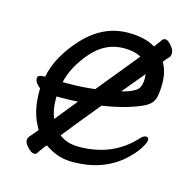

<svg xmlns="http://www.w3.org/2000/svg" viewBox="-83 -584 709 695"><g transform="rotate(15 271.5 -236.5)"><path d="M96 -62Q91 -71 86 -81Q62 -129 62 -195V-209Q41 -225 41 -241Q41 -254 60 -254L69 -255Q84 -334 155 -410Q226 -486 319 -486Q381 -486 418 -464Q419 -463 421 -462Q439 -486 444 -493Q447 -498 455.5 -498Q464 -498 477 -483Q490 -468 490 -456.5Q490 -445 486 -440Q482 -435 475 -428Q474 -426 466 -417Q485 -385 485 -340Q485 -306 479.5 -286Q474 -266 454 -253.5Q434 -241 389 -227Q346 -214 293 -206Q219 -116 178 -64Q207 -41 251 -41Q377 -41 455 -125Q468 -140 478 -140Q488 -140 488 -129.5Q488 -119 473.5 -96Q459 -73 429 -46Q356 18 244 18Q193 18 152 -8Q145 -12 139 -16Q126 -1 125 2Q118 12 112 20Q110 25 101 25Q92 25 78 10.5Q64 -4 64 -14Q64 -24 69 -30Q74 -36 82 -45Q83 -47 96 -62ZM207 -198Q175 -196 140 -196H127V-186Q127 -146 140 -115Q167 -149 207 -198ZM383 -414Q358 -428 318 -428Q249 -428 199 -370.5Q149 -313 135 -252H155Q207 -252 256 -258Q257 -260 259 -262Q337 -357 383 -414ZM349 -275Q356 -276 362 -278Q398 -289 408.5 -302Q419 -315 419 -341Q419 -350 418 -358Q390 -325 349 -275Z"/></g></svg>

Font: Moon Stars Kai T
Style: Regular
Weight: 400
Designer: GuiWonder
Version: Version 1.101